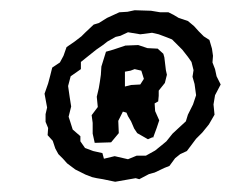

<svg xmlns="http://www.w3.org/2000/svg" viewBox="-20 -736 451 375"><path d="M205 -381 181 -386 169 -388 160 -390 147 -395 127 -405 111 -417 103 -426 94 -435 88 -446 83 -461 73 -472 74 -486 69 -498V-513L72 -526L67 -553L74 -573L78 -588L82 -604L97 -614L104 -627L110 -644L126 -655L139 -665L146 -672L163 -688L173 -691L189 -701L200 -706L213 -712L229 -713L243 -716L275 -715L293 -712H309L319 -707L329 -701L347 -695L359 -685L368 -675L378 -665L389 -658L394 -641L396 -627L395 -614L400 -601L403 -587L411 -571L400 -550L397 -532L399 -512L388 -493L375 -477L363 -465L345 -441L332 -435L322 -427L311 -412L301 -408L282 -399L271 -396L252 -386L245 -388ZM230 -425 247 -432H265L283 -442L299 -455L305 -460L317 -475L331 -488L343 -499L347 -512L357 -532L363 -550L360 -572L356 -586L358 -599L354 -615L347 -625L336 -639L328 -647L316 -659L306 -663L290 -669L277 -672L254 -669L230 -673L215 -666L206 -664L190 -655L181 -648L168 -639L148 -623L138 -615V-601L118 -587L113 -568L116 -547L119 -528L114 -508L116 -502L122 -483L137 -470V-460L146 -447L162 -441L180 -437L183 -426L204 -431ZM165 -457 161 -475V-496L159 -511L171 -527L169 -547L173 -564L175 -576L177 -590L178 -606L187 -635L201 -639L225 -647L250 -648L268 -642L288 -641L299 -631L301 -624L304 -599L306 -590L302 -574L290 -559V-549L289 -538L282 -534L283 -519L291 -501L286 -486L279 -467L278 -468L269 -464L248 -476L242 -485L236 -499L230 -509L227 -516L220 -518L211 -500L212 -476L197 -458ZM224 -567 236 -570 254 -571 261 -582 256 -598 243 -601 235 -598 224 -596V-584V-575Z"/></svg>

Font: Winky Rough
Style: Bold Italic
Weight: 700
Italic angle: -8.97852°
Designer: Simon Atzbach
Foundry: typofactur
Version: Version 1.206; ttfautohint (v1.8.4.7-5d5b)